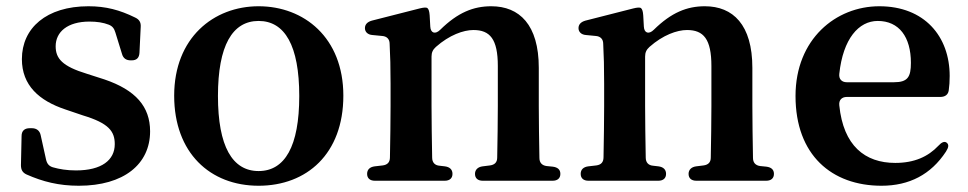

<svg xmlns="http://www.w3.org/2000/svg" viewBox="-20 -571 3095 614"><path d="M232 23C376 23 460 -46 460 -151C460 -230 414 -283 314 -317L258 -335C179 -359 158 -384 158 -423C158 -469 196 -502 266 -502C290 -502 310 -499 328 -492C340 -487 345 -480 349 -467L370 -399C374 -384 384 -378 398 -378H401C417 -378 425 -386 426 -402L430 -485C431 -500 425 -509 412 -515C363 -539 319 -551 263 -551C128 -551 50 -481 50 -382C50 -298 105 -249 189 -221L245 -202C328 -177 347 -151 347 -110C347 -59 305 -26 223 -26C194 -26 170 -30 149 -36C136 -40 130 -48 127 -62L110 -139C107 -153 97 -161 82 -161H75C59 -161 49 -153 49 -136L47 -43C47 -28 52 -19 65 -13C117 10 168 23 232 23Z M807 23C961 23 1078 -79 1078 -265C1078 -451 952 -551 807 -551C663 -551 537 -450 537 -265C537 -82 652 23 807 23ZM677 -264C677 -425 723 -504 807 -504C891 -504 937 -425 937 -264C937 -103 891 -24 807 -24C723 -24 677 -103 677 -264Z M1154 -15C1154 -1 1163 7 1179 7H1402C1418 7 1427 -1 1427 -15C1427 -29 1418 -37 1403 -39L1386 -41C1371 -42 1362 -51 1362 -67C1361 -121 1360 -187 1360 -232V-390C1360 -403 1364 -412 1374 -421C1417 -459 1462 -475 1494 -475C1547 -475 1572 -446 1572 -360V-232C1572 -185 1571 -120 1570 -67C1570 -52 1562 -44 1547 -42L1523 -39C1508 -37 1499 -28 1499 -15C1499 -1 1508 7 1524 7H1747C1763 7 1772 -1 1772 -15C1772 -29 1763 -36 1748 -38L1728 -40C1713 -42 1705 -51 1705 -66C1704 -119 1703 -185 1703 -232V-354C1703 -492 1641 -551 1551 -551C1494 -551 1444 -531 1388 -476C1372 -460 1357 -465 1356 -486L1354 -522C1353 -535 1351 -541 1347 -545C1343 -548 1334 -547 1322 -544L1169 -505C1155 -501 1147 -493 1147 -481C1147 -469 1156 -460 1171 -459L1202 -456C1217 -455 1226 -446 1226 -431C1228 -394 1229 -355 1229 -303V-232C1229 -188 1228 -121 1227 -68C1227 -52 1219 -44 1204 -42L1178 -39C1163 -37 1154 -29 1154 -15Z M1837 -15C1837 -1 1846 7 1862 7H2085C2101 7 2110 -1 2110 -15C2110 -29 2101 -37 2086 -39L2069 -41C2054 -42 2045 -51 2045 -67C2044 -121 2043 -187 2043 -232V-390C2043 -403 2047 -412 2057 -421C2100 -459 2145 -475 2177 -475C2230 -475 2255 -446 2255 -360V-232C2255 -185 2254 -120 2253 -67C2253 -52 2245 -44 2230 -42L2206 -39C2191 -37 2182 -28 2182 -15C2182 -1 2191 7 2207 7H2430C2446 7 2455 -1 2455 -15C2455 -29 2446 -36 2431 -38L2411 -40C2396 -42 2388 -51 2388 -66C2387 -119 2386 -185 2386 -232V-354C2386 -492 2324 -551 2234 -551C2177 -551 2127 -531 2071 -476C2055 -460 2040 -465 2039 -486L2037 -522C2036 -535 2034 -541 2030 -545C2026 -548 2017 -547 2005 -544L1852 -505C1838 -501 1830 -493 1830 -481C1830 -469 1839 -460 1854 -459L1885 -456C1900 -455 1909 -446 1909 -431C1911 -394 1912 -355 1912 -303V-232C1912 -188 1911 -121 1910 -68C1910 -52 1902 -44 1887 -42L1861 -39C1846 -37 1837 -29 1837 -15Z M2799 23C2888 23 2957 -13 3005 -86C3014 -100 3015 -109 3007 -115C3000 -120 2991 -116 2981 -105C2948 -70 2904 -50 2843 -50C2746 -50 2677 -105 2664 -234C2662 -251 2672 -261 2688 -261H2987C3002 -261 3012 -268 3014 -282C3016 -296 3017 -311 3017 -328C3017 -455 2936 -551 2792 -551C2653 -551 2524 -446 2524 -264C2524 -75 2640 23 2799 23ZM2664 -335C2676 -447 2726 -504 2787 -504C2855 -504 2893 -453 2893 -370C2893 -325 2883 -308 2839 -308H2688C2672 -308 2662 -318 2664 -335Z"/></svg>

Font: 寒蝉锦书宋Pro Soft
Style: Regular
Weight: 700
Designer: 寒蝉锦书宋{Warren} 思源宋体{Ryoko NISHIZUKA 西塚涼子 (kana & ideographs); Frank Grießhammer (Latin, Greek & Cyrillic); Wenlong ZHANG 
Foundry: Adobe & ChillType
Version: Version 2.000;Glyphs 3.1.1 (3135)